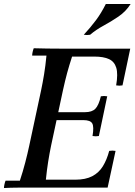

<svg xmlns="http://www.w3.org/2000/svg" viewBox="-24 -945 678 967"><path d="M-4 2Q-4 -6 -1.5 -17Q1 -28 4 -35H76Q91 -80 103 -126Q115 -172 123 -210L183 -490Q191 -528 198 -570.5Q205 -613 210 -665H138Q138 -673 140.5 -684Q143 -695 146 -702Q180 -701 214 -700.5Q248 -700 282 -700H632L593 -515Q577 -512 561 -515Q571 -573 561.5 -604Q552 -635 524.5 -647.5Q497 -660 452 -660H339Q324 -614 314 -577Q304 -540 293 -490L233 -210Q225 -171 218.5 -130Q212 -89 207 -40H355Q407 -40 440.5 -57.5Q474 -75 494 -107.5Q514 -140 526 -185Q542 -188 558 -185L518 0H133Q99 0 65 0Q31 0 -4 2ZM442 -260Q450 -307 440.5 -323.5Q431 -340 396 -340H206L214 -380H404Q439 -380 456 -397Q473 -414 484 -460Q500 -463 516 -460L474 -260Q458 -257 442 -260ZM634 -925Q610 -887 572.5 -861.5Q535 -836 497 -815.5Q459 -795 430 -770Q414 -767 398 -770Q433 -808 459.5 -843.5Q486 -879 509 -925Z"/></svg>

Font: Poltawski Nowy
Style: Italic
Weight: 400
Italic angle: -12°
Designer: Adam Pótawski, Mateusz Machalski, Borys Kosmynka, Ania Wieluska
Foundry: Capitalics.wtf
Version: Version 1.001;gftools[0.9.25]